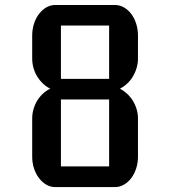

<svg xmlns="http://www.w3.org/2000/svg" viewBox="-20 -760 691 780"><path d="M110.8 -277.8Q110.8 -298.3 116.2 -316.9Q121.6 -335.4 131.3 -351.3Q141.1 -367.2 154.5 -379.6Q168 -392.1 184.1 -399.9Q168 -407.7 154.5 -420.4Q141.1 -433.1 131.3 -449Q121.6 -464.8 116.2 -483.6Q110.8 -502.4 110.8 -522.5V-615.7Q110.8 -641.1 118.2 -663.8Q125.5 -686.5 138.4 -703.4Q151.4 -720.2 168.2 -730Q185.1 -739.7 204.1 -739.7H447.3Q466.3 -739.7 483.4 -730Q500.5 -720.2 513.2 -703.4Q525.9 -686.5 533.2 -663.8Q540.5 -641.1 540.5 -615.7V-522.5Q540.5 -502.4 534.9 -483.6Q529.3 -464.8 519.5 -448.7Q509.8 -432.6 496.3 -420.2Q482.9 -407.7 467.3 -399.9Q482.9 -391.6 496.3 -379.2Q509.8 -366.7 519.5 -351.1Q529.3 -335.4 534.9 -316.9Q540.5 -298.3 540.5 -277.8V-124Q540.5 -98.1 533.2 -75.7Q525.9 -53.2 513.2 -36.4Q500.5 -19.5 483.4 -9.8Q466.3 0 447.3 0H204.1Q185.1 0 168.2 -9.8Q151.4 -19.5 138.4 -36.4Q125.5 -53.2 118.2 -75.7Q110.8 -98.1 110.8 -124ZM423.3 -439.5V-656.2H227.5V-439.5ZM423.3 -84V-356H227.5V-84Z"/></svg>

Font: Atomic Age
Style: Regular
Weight: 400
Designer: James Grieshaber
Foundry: James Grieshaber
Version: Version 1.008; ttfautohint (v1.4.1) -l 6 -r 46 -G 0 -x 0 -H 